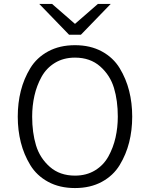

<svg xmlns="http://www.w3.org/2000/svg" viewBox="-20 -941 760 973"><path d="M390 -765H330L179 -921H244L360 -820L476 -921H541ZM496 -19.5Q438 12 360 12Q282 12 224 -19.5Q166 -51 133.5 -104.5Q101 -158 85.5 -219.5Q70 -281 70 -350Q70 -419 85.5 -480.5Q101 -542 133.5 -595.5Q166 -649 224 -680.5Q282 -712 360 -712Q438 -712 496 -680.5Q554 -649 586.5 -595.5Q619 -542 634.5 -480.5Q650 -419 650 -350Q650 -281 634.5 -219.5Q619 -158 586.5 -104.5Q554 -51 496 -19.5ZM360 -51Q418 -51 461.5 -77.5Q505 -104 529.5 -148.5Q554 -193 565.5 -244Q577 -295 577 -350Q577 -431 557.5 -495.5Q538 -560 487.5 -604.5Q437 -649 360 -649Q302 -649 258.5 -622.5Q215 -596 190.5 -551.5Q166 -507 154.5 -456Q143 -405 143 -350Q143 -269 162.5 -204.5Q182 -140 232.5 -95.5Q283 -51 360 -51Z"/></svg>

Font: Overpass Light
Style: Regular
Weight: 300
Designer: Delve Withrington, Thomas Jockin
Foundry: Delve Fonts
Version: Version 3.000;DELV;Overpass